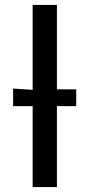

<svg xmlns="http://www.w3.org/2000/svg" viewBox="-20 -756 361 776"><path d="M210 -736V-395H288V-327H210V0H112V-327H33V-398L112 -393V-736Z"/></svg>

Font: Non Bureau
Style: Regular
Weight: 400
Designer: Jona Saucedo
Foundry: Non Foundry
Version: Version 1.000; ttfautohint (v1.8.4)